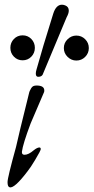

<svg xmlns="http://www.w3.org/2000/svg" viewBox="-20 -797 397 815"><path d="M167 -406Q138 -337 110 -273Q77 -185 73 -153Q72 -140 84 -140Q101 -140 123 -159Q138 -171 147 -171Q153 -171 153 -164Q153 -158 129 -118Q110 -86 97 -70Q41 4 21 -2Q12 -4 12 -24Q12 -43 48 -173Q61 -232 98 -380Q99 -383 101.5 -394.5Q104 -406 106 -410.5Q108 -415 112 -422Q116 -429 121.5 -431.5Q127 -434 135 -434Q168 -434 168 -413Q168 -408 167 -406ZM304 -540Q283 -540 267 -555.5Q251 -571 251 -593Q251 -615 267 -630.5Q283 -646 304 -646Q326 -646 341.5 -630.5Q357 -615 357 -593Q357 -571 341.5 -555.5Q326 -540 304 -540ZM263 -724 161 -480Q156 -471 142 -471Q132 -471 132 -485Q132 -492 135 -502Q158 -586 206 -739Q218 -777 243 -777Q250 -777 257 -774Q272 -768 272 -752Q272 -740 263 -724ZM113 -631.5Q128 -616 128 -594Q128 -572 113 -556.5Q98 -541 76 -541Q54 -541 39 -556.5Q24 -572 24 -594Q24 -616 39 -631.5Q54 -647 76 -647Q98 -647 113 -631.5Z"/></svg>

Font: GFS Gazis
Style: Regular
Weight: 400
Designer: George Matthiopoulos
Foundry: George Matthiopoulos
Version: Version 1.0